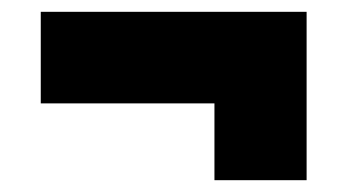

<svg xmlns="http://www.w3.org/2000/svg" viewBox="-20 -474 588 325"><path d="M49 -299V-454H499V-169H343V-299Z"/></svg>

Font: Georama ExtraCondensed Thin ExtraBold
Style: Regular
Weight: 800
Version: Version 1.001